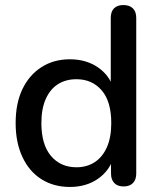

<svg xmlns="http://www.w3.org/2000/svg" viewBox="-20 -732 631 761"><path d="M257 9Q193 9 144.5 -21.5Q96 -52 69 -109.5Q42 -167 42 -244Q42 -323 69 -379Q96 -435 144.5 -466Q193 -497 257 -497Q321 -497 367.5 -465.5Q414 -434 430 -381H419V-661Q419 -686 432 -699Q445 -712 469 -712Q493 -712 506.5 -699Q520 -686 520 -661V-44Q520 -20 507 -6.5Q494 7 470 7Q446 7 433 -6.5Q420 -20 420 -44V-132L431 -110Q415 -56 368.5 -23.5Q322 9 257 9ZM283 -69Q324 -69 355 -89Q386 -109 403.5 -148Q421 -187 421 -244Q421 -330 383 -374Q345 -418 283 -418Q241 -418 210 -398.5Q179 -379 161.5 -340Q144 -301 144 -244Q144 -159 182 -114Q220 -69 283 -69Z"/></svg>

Font: Nunito ExtraLight SemiBold
Style: Regular
Weight: 600
Version: Version 3.602